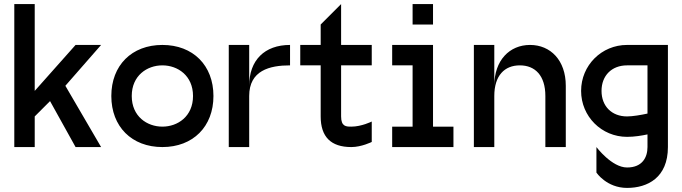

<svg xmlns="http://www.w3.org/2000/svg" viewBox="-20 -720 3340 940"><path d="M350 0H475L300 -300L475 -500H350L150 -275V-700H50V0H150V-150L225 -225Z M775 0C925 0 1025 -100 1025 -250C1025 -400 925 -500 775 -500C625 -500 525 -400 525 -250C525 -100 625 0 775 0ZM625 -250C625 -350 700 -400 775 -400C850 -400 925 -350 925 -250C925 -150 850 -100 775 -100C700 -100 625 -150 625 -250Z M1100 0H1200V-250C1200 -375 1300 -400 1400 -400V-500C1275 -500 1200 -425 1200 -300V-500H1100Z M1700 0C1750 0 1800 -25 1800 -25V-125C1800 -125 1750 -100 1700 -100C1675 -100 1650 -100 1650 -150V-400H1800V-500H1650V-700L1550 -600V-500H1450V-400H1550V-150C1550 -50 1600 0 1700 0Z M2100 -500H1900V-400H2000V-100H1900V0H2200V-100H2100ZM2000 -600H2100V-700H2000Z M2575 -500C2475 -500 2400 -425 2400 -300V-500H2300V0H2400V-250C2400 -350 2450 -400 2525 -400C2600 -400 2650 -350 2650 -250V0H2750V-300C2750 -425 2675 -500 2575 -500Z M3050 200C3150 200 3250 150 3250 0V-500H3050C2925 -500 2825 -400 2825 -275C2825 -150 2925 -50 3050 -50C3086 -50 3122 -56 3150 -62V0C3150 50 3125 100 3050 100C2975 100 2900 0 2900 0V125C2900 125 2950 200 3050 200ZM2925 -275C2925 -350 2975 -400 3050 -400H3150V-164C3118 -157 3077 -150 3050 -150C2975 -150 2925 -200 2925 -275Z"/></svg>

Font: LS-VG5000
Style: Regular
Weight: 400
Designer: Justin Bihan, 2021
Foundry: Justin Bihan, 2021
Version: Version 1.000;Glyphs 3.1.2 (3151)